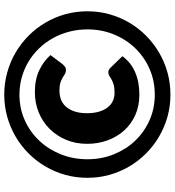

<svg xmlns="http://www.w3.org/2000/svg" viewBox="18 -794 784 859"><g transform="rotate(-90 409.5 -364.0)"><path d="M516 -271Q522 -271 527.5 -268Q533 -265 537 -260.5L588 -208Q561 -170.5 517.2 -151.2Q473.5 -132 416 -132Q365.5 -132 324.8 -150.2Q284 -168.5 255.5 -200.2Q227 -232 211.5 -274.5Q196 -317 196 -366Q196 -417 214 -459.8Q232 -502.5 263.2 -533.8Q294.5 -565 336.5 -582.2Q378.5 -599.5 427 -599.5Q484.5 -599.5 526 -579.5Q567.5 -559.5 593 -529.5L552 -475Q548 -471 542 -465.8Q536 -460.5 526 -460.5Q516 -460.5 508.8 -465Q501.5 -469.5 492.5 -475Q483.5 -480.5 470.2 -485Q457 -489.5 435 -489.5Q384.5 -489.5 358.8 -456.2Q333 -423 333 -366Q333 -336 339.8 -313Q346.5 -290 358.5 -274.5Q370.5 -259 387.2 -251Q404 -243 424 -243Q447.5 -243 461.2 -247.2Q475 -251.5 484 -256.5Q493 -261.5 499.5 -266Q506 -270.5 516 -271ZM44 -364.5Q44 -416 57.2 -463.5Q70.5 -511 94.8 -552.2Q119 -593.5 153 -627.5Q187 -661.5 228.5 -685.8Q270 -710 317.2 -723.2Q364.5 -736.5 416 -736.5Q467.5 -736.5 515.2 -723.2Q563 -710 604.2 -685.8Q645.5 -661.5 679.8 -627.5Q714 -593.5 738.2 -552.2Q762.5 -511 775.8 -463.5Q789 -416 789 -364.5Q789 -313.5 775.8 -266Q762.5 -218.5 738.2 -177.2Q714 -136 679.8 -102Q645.5 -68 604.2 -43.8Q563 -19.5 515.2 -6.2Q467.5 7 416 7Q364.5 7 317.2 -6.2Q270 -19.5 228.5 -43.8Q187 -68 153 -102Q119 -136 94.8 -177.2Q70.5 -218.5 57.2 -265.8Q44 -313 44 -364.5ZM127 -364.5Q127 -301 149.2 -246Q171.5 -191 210.5 -150.2Q249.5 -109.5 302.2 -86.2Q355 -63 416 -63Q477.5 -63 530.8 -86.2Q584 -109.5 623.5 -150.2Q663 -191 685.5 -246Q708 -301 708 -364.5Q708 -407 697.8 -446Q687.5 -485 668.8 -518.8Q650 -552.5 623.5 -580.2Q597 -608 564.5 -627.5Q532 -647 494.5 -657.8Q457 -668.5 416 -668.5Q355 -668.5 302.2 -645Q249.5 -621.5 210.5 -580.2Q171.5 -539 149.2 -483.5Q127 -428 127 -364.5Z"/></g></svg>

Font: Lato ExtraBold
Style: Italic
Weight: 800
Italic angle: -7°
Designer: Lukasz Dziedzic with Adam Twardoch and Botio Nikoltchev
Foundry: tyPoland Lukasz Dziedzic
Version: Version 2.015; 2015-08-06; http://www.latofonts.com/